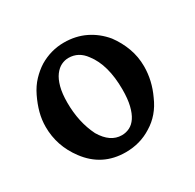

<svg xmlns="http://www.w3.org/2000/svg" viewBox="-107 -558 689 678"><g transform="rotate(-30 237.5 -219.5)"><path d="M228 -442Q276 -442 315 -423Q354 -404 383 -369Q406 -338 419 -302.5Q432 -267 432 -228Q432 -170 406 -115Q381 -57 331 -27Q284 3 225 3Q129 3 72 -74Q24 -138 24 -216Q24 -245 31.5 -273Q39 -301 53 -330Q67 -359 86.5 -379.5Q106 -400 128 -414Q175 -442 228 -442ZM215 -387Q200 -387 185.5 -380Q171 -373 159 -357Q147 -341 140 -315Q133 -289 133 -252Q133 -172 164 -110Q196 -56 243 -56Q260 -56 275 -63.5Q290 -71 301 -87.5Q312 -104 318.5 -130.5Q325 -157 325 -195Q325 -296 282 -351Q256 -387 215 -387Z"/></g></svg>

Font: New Athena Unicode
Style: Bold
Weight: 700
Designer: J. Rusten 1997; rev. by R. Hancock 2001, 2002, rev. by D. Mastronarde 2002-2021
Foundry: Society for Classical Studies (formerly American Philological Association)
Version: Version 5.008